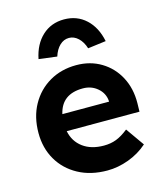

<svg xmlns="http://www.w3.org/2000/svg" viewBox="-116 -864 820 961"><g transform="rotate(-15 293.5 -383.5)"><path d="M322 10Q236 10 171.5 -25Q107 -60 71.5 -121Q36 -182 36 -260Q36 -343 71 -406Q106 -469 167 -504.5Q228 -540 306 -540Q378 -540 434.5 -506Q491 -472 522.5 -412.5Q554 -353 553 -277L552 -233H175Q186 -178 228.5 -146.5Q271 -115 337 -115Q372 -115 401 -126Q430 -137 464 -164L531 -69Q488 -31 432.5 -10.5Q377 10 322 10ZM308 -419Q198 -419 176 -321H418V-324Q415 -365 383.5 -392Q352 -419 308 -419ZM226 -606 132 -618Q147 -692 193 -734.5Q239 -777 306 -777Q373 -777 419 -734.5Q465 -692 480 -618L386 -606Q375 -641 353.5 -661Q332 -681 306 -681Q279 -681 258 -661Q237 -641 226 -606Z"/></g></svg>

Font: Readex Pro SemiBold
Style: Regular
Weight: 600
Designer: Bonnie Shaver-Troup, Thomas Jockin
Foundry: Lexend
Version: Version 1.204; ttfautohint (v1.8.4.7-5d5b)